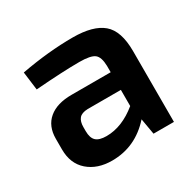

<svg xmlns="http://www.w3.org/2000/svg" viewBox="-118 -637 799 782"><g transform="rotate(-30 281.0 -246.5)"><path d="M78 -394 67 -480Q196 -504 311 -504Q406 -504 451 -466Q496 -428 496 -333V0H400L387 -75Q310 11 200 11Q131 11 88 -26.5Q45 -64 45 -131V-181Q45 -240 83 -272Q121 -304 190 -304H374V-334Q373 -376 355 -390Q337 -404 284 -404Q208 -404 78 -394ZM166 -166V-147Q166 -115 181 -101Q196 -87 230 -87Q303 -87 374 -145V-221H218Q189 -220 177.5 -206Q166 -192 166 -166Z"/></g></svg>

Font: Exo 2.0 Semi Bold
Style: Regular
Weight: 600
Designer: Natanael Gama
Version: Version 1.001;PS 001.001;hotconv 1.0.70;makeotf.lib2.5.58329